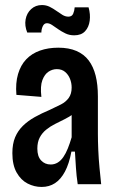

<svg xmlns="http://www.w3.org/2000/svg" viewBox="-20 -730 461 761"><path d="M145 11Q116 11 89.5 -2.5Q63 -16 46 -46Q29 -76 29 -123Q29 -160 40 -186Q51 -212 71 -231.5Q91 -251 118 -266Q145 -281 176 -294Q202 -306 221.5 -316Q241 -326 252.5 -342Q264 -358 264 -383Q264 -401 257.5 -417.5Q251 -434 238 -445Q225 -456 205 -456Q188 -456 172.5 -446Q157 -436 148 -412.5Q139 -389 144 -346L45 -354Q41 -401 51.5 -436.5Q62 -472 84 -495Q106 -518 138.5 -529.5Q171 -541 211 -541Q253 -541 283 -528Q313 -515 331.5 -490.5Q350 -466 359 -430.5Q368 -395 368 -348V-199Q368 -172 369.5 -136Q371 -100 374.5 -64Q378 -28 381 0H288Q283 -33 281 -65Q279 -97 277 -129H263Q254 -81 237.5 -50Q221 -19 198 -4Q175 11 145 11ZM181 -78Q196 -78 208.5 -85.5Q221 -93 231 -107.5Q241 -122 249 -142Q257 -162 264 -186V-298L295 -305Q287 -290 271 -278.5Q255 -267 236 -257.5Q217 -248 198 -238.5Q179 -229 163 -216Q147 -203 137.5 -185Q128 -167 128 -141Q128 -110 143 -94Q158 -78 181 -78ZM274 -590Q255 -590 239.5 -597.5Q224 -605 211 -614Q198 -623 187 -630.5Q176 -638 166 -638Q155 -638 149.5 -626Q144 -614 144 -601H88Q77 -628 81.5 -653Q86 -678 103.5 -694Q121 -710 146 -710Q163 -710 177 -703Q191 -696 203.5 -687Q216 -678 227.5 -671Q239 -664 251 -664Q265 -664 270 -675.5Q275 -687 276 -701H331Q339 -673 335.5 -647.5Q332 -622 317 -606Q302 -590 274 -590Z"/></svg>

Font: Bricolage Grotesque Condensed Medium
Style: Regular
Weight: 500
Width: 3
Designer: Mathieu Triay
Foundry: Atelier Triay
Version: Version 1.000;gftools[0.9.30]